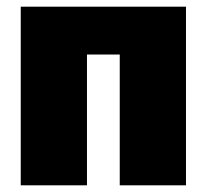

<svg xmlns="http://www.w3.org/2000/svg" viewBox="-20 -554 618 574"><path d="M338 0H536V-534H42V0H240V-391H338Z"/></svg>

Font: Fira Sans Heavy
Style: Regular
Weight: 900
Designer: bBox Type GmbH & Carrois Corporate GbR & Edenspiekermann AG
Foundry: bBox Type GmbH & Carrois Corporate GbR & Edenspiekermann AG
Version: Version 4.300;PS 004.300;hotconv 1.0.88;makeotf.lib2.5.64775